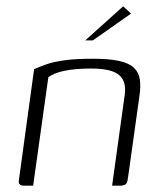

<svg xmlns="http://www.w3.org/2000/svg" viewBox="-20 -588 509 608"><path d="M56 0Q36 0 40 -19L88 -369Q104 -376 126 -384Q148 -392 183.5 -397Q219 -402 275 -402Q326 -402 357.5 -395Q389 -388 404.5 -373Q420 -358 423 -335Q426 -312 421 -280L385 -23Q384 -15 381.5 -9.5Q379 -4 373.5 -2Q368 0 359 0H335L375 -288Q381 -330 357 -350.5Q333 -371 268 -371Q220 -371 185 -364Q150 -357 133 -343L85 0ZM250 -460 370 -568 395 -545 274 -460Z"/></svg>

Font: Genos Thin Light
Style: Italic
Weight: 300
Italic angle: -8°
Version: Version 1.010